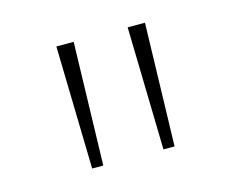

<svg xmlns="http://www.w3.org/2000/svg" viewBox="-56 -734 548 450"><g transform="rotate(-15 218.5 -509.0)"><path d="M118 -360 111 -658H153L145 -360ZM291 -360 284 -658H326L318 -360Z"/></g></svg>

Font: EauTestText Light
Style: Regular
Weight: 300
Designer: Christian Thalmann (Catharsis Fonts)
Version: Version 0.001;PS 000.001;hotconv 1.0.88;makeotf.lib2.5.64775